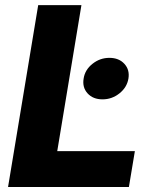

<svg xmlns="http://www.w3.org/2000/svg" viewBox="-20 -748 618 768"><path d="M12.2 0 132.8 -727.5H305.7L209 -143.6H519.5L495.6 0ZM390.1 -350.6Q352.1 -350.6 330.3 -374.5Q308.6 -398.4 314.5 -433.6Q319.8 -468.8 349.9 -492.7Q379.9 -516.6 417.5 -516.6Q455.6 -516.6 477.5 -492.7Q499.5 -468.8 493.7 -433.6Q487.8 -398.4 457.8 -374.5Q427.7 -350.6 390.1 -350.6Z"/></svg>

Font: Inter 20pt ExtraBold
Style: Italic
Weight: 800
Italic angle: -9.3988°
Version: Version 4.001;git-66647c0bb